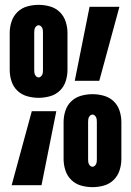

<svg xmlns="http://www.w3.org/2000/svg" viewBox="-20 -763 540 791"><path d="M139 -360Q115 -360 92 -366.5Q69 -373 52 -389Q35 -405 27.5 -428Q20 -451 20 -475V-628Q20 -651 27.5 -674Q35 -697 52 -713.5Q69 -730 92 -736.5Q115 -743 139 -743Q163 -743 186 -736.5Q209 -730 226 -713.5Q243 -697 250.5 -674Q258 -651 258 -628V-475Q258 -451 250.5 -428Q243 -405 226 -389Q209 -373 186 -366.5Q163 -360 139 -360ZM288 -430 349 -735H472L389 -430ZM139 -444Q144 -444 148 -447.5Q152 -451 154 -455.5Q156 -460 156.5 -465Q157 -470 157 -475V-628Q157 -633 156.5 -638Q156 -643 154 -647.5Q152 -652 148 -655.5Q144 -659 139 -659Q134 -659 130 -655.5Q126 -652 124 -647.5Q122 -643 121.5 -638Q121 -633 121 -628V-475Q121 -470 121.5 -465Q122 -460 124 -455.5Q126 -451 130 -447.5Q134 -444 139 -444ZM361 8Q337 8 314 1.5Q291 -5 274 -21.5Q257 -38 249.5 -61Q242 -84 242 -108V-260Q242 -284 249.5 -307Q257 -330 274 -346Q291 -362 314 -368.5Q337 -375 361 -375Q385 -375 408 -368.5Q431 -362 448 -346Q465 -330 472.5 -307Q480 -284 480 -260V-108Q480 -84 472.5 -61Q465 -38 448 -21.5Q431 -5 408 1.5Q385 8 361 8ZM28 0 111 -305H212L151 0ZM361 -76Q366 -76 370 -79.5Q374 -83 376 -87.5Q378 -92 378.5 -97Q379 -102 379 -108V-260Q379 -265 378.5 -270Q378 -275 376 -279.5Q374 -284 370 -287.5Q366 -291 361 -291Q356 -291 352 -287.5Q348 -284 346 -279.5Q344 -275 343.5 -270Q343 -265 343 -260V-108Q343 -102 343.5 -97Q344 -92 346 -87.5Q348 -83 352 -79.5Q356 -76 361 -76Z"/></svg>

Font: Iosevka Heavy
Style: Regular
Weight: 900
Monospace: yes
Designer: Belleve Invis
Foundry: Belleve Invis
Version: Version 32.5.0; ttfautohint (v1.8.4)